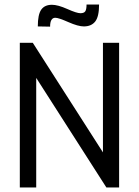

<svg xmlns="http://www.w3.org/2000/svg" viewBox="-20 -823 611 843"><path d="M200 -706 146 -707Q146 -759 161 -780.5Q176 -802 208 -802Q234 -802 275.5 -783.5Q317 -765 333 -765Q349 -765 354.5 -773.5Q360 -782 360 -803H415Q415 -750 398 -728.5Q381 -707 348 -707Q323 -707 280 -726Q237 -745 223 -745Q200 -745 200 -706ZM447 0 139 -481V0H67V-635H124L432 -154V-635H503V0Z"/></svg>

Font: Gemunu Libre
Style: Regular
Weight: 400
Designer: Puspanada Ekanayake, Sola Matas, Pathum Egodawatta, Kosala Senevirathne
Foundry: mooniak
Version: Version 1.100